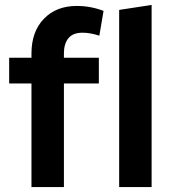

<svg xmlns="http://www.w3.org/2000/svg" viewBox="-20 -755 712 775"><path d="M17 -418V-522H107V-539Q107 -627 157 -679Q207 -731 290 -731Q346 -731 398 -711L381 -611Q344 -623 313 -623Q274 -623 256 -600.5Q238 -578 238 -540V-522H379V-418H238V0H107V-418ZM461 0V-715L592 -735V0Z"/></svg>

Font: Radio Canada SemiBold
Style: Regular
Weight: 600
Designer: Charles Daoud, Etienne Aubert Bonn, Alexandre Saumier Demers, Jacques Le Bailly
Foundry: Radio-Canada
Version: Version 2.104; ttfautohint (v1.8.4.7-5d5b);gftools[0.9.28.de